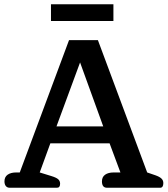

<svg xmlns="http://www.w3.org/2000/svg" viewBox="-20 -884 790 904"><path d="M220 -864H514V-785H220ZM1 -30Q1 -51 16 -61.5Q31 -72 56 -72H73L305 -695H441L673 -72L711 -59Q731 -52 740 -43.5Q749 -35 749 -22Q749 0 734 0H484Q460 0 460 -30Q460 -51 475 -61.5Q490 -72 515 -72H547L496 -209H217L167 -72L222 -55Q245 -48 254 -40Q263 -32 263 -19Q263 0 248 0H26Q14 0 7.5 -8Q1 -16 1 -30ZM466 -289 357 -590 246 -289Z"/></svg>

Font: Maitree SemiBold
Style: Regular
Weight: 600
Designer: CadsonDemak Team
Foundry: CadsonDemak
Version: Version 1.001